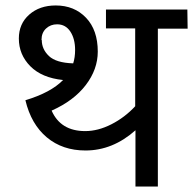

<svg xmlns="http://www.w3.org/2000/svg" viewBox="-20 -682 707 703"><path d="M666 -647 667 -577H558V1H476V-205Q393 -131 293 -131Q209 -131 151.5 -179Q94 -227 73 -315Q166 -343 211 -389Q133 -397 91 -439.5Q49 -482 49 -541Q49 -595 87 -628.5Q125 -662 184 -662Q252 -662 295 -617Q338 -572 338 -493Q338 -428 294 -370.5Q250 -313 169 -277Q202 -202 292 -202Q339 -202 388 -227Q437 -252 475 -293V-578H368V-647ZM132 -536 133 -535Q133 -502 159 -477Q185 -452 248 -450Q255 -472 255 -499Q255 -540 237.5 -566.5Q220 -593 189 -593Q165 -593 148.5 -577.5Q132 -562 132 -536Z"/></svg>

Font: Martel Sans
Style: Regular
Weight: 400
Designer: Dan Reynolds and Mathieu Réguer
Foundry: Dan Reynolds and Mathieu Réguer
Version: Version 1.001;PS 001.001;hotconv 1.0.70;makeotf.lib2.5.58329